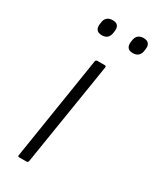

<svg xmlns="http://www.w3.org/2000/svg" viewBox="-172 -704 618 756"><g transform="rotate(30 137.0 -326.0)"><path d="M56 0Q48 0 50 -7L124 -476Q126 -483 132 -483H165Q173 -483 172 -476L97 -7Q95 0 89 0ZM237 -579Q221 -579 214 -588Q207 -597 209 -612L210 -620Q214 -652 246 -652Q262 -652 269 -643Q276 -634 274 -620L273 -612Q269 -579 237 -579ZM97 -579Q80 -579 73 -588Q66 -597 68 -612L69 -620Q73 -652 105 -652Q122 -652 128.5 -643Q135 -634 133 -620L132 -612Q128 -579 97 -579Z"/></g></svg>

Font: Sofia Sans Semi Condensed Light
Style: Italic
Weight: 300
Italic angle: -9°
Version: Version 4.100